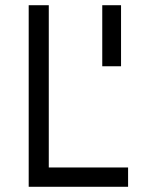

<svg xmlns="http://www.w3.org/2000/svg" viewBox="-20 -716 553 736"><path d="M90 0V-696H167V-74H471V0ZM444 -462H372V-696H444Z"/></svg>

Font: TitilliumText22L 400 wt
Style: 400 wt
Weight: 400
Designer: Campivisivi
Foundry: Campivisivi
Version: 1.000